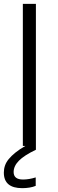

<svg xmlns="http://www.w3.org/2000/svg" viewBox="-26 -760 300 1000"><path d="M93 -740H161V20Q100 49 72.5 77Q45 105 45 136Q45 175 94 175Q125 175 160 164V208Q146 214 127.5 217Q109 220 90 220Q-6 220 -6 139Q-6 120 0 102.5Q6 85 19.5 68.5Q33 52 54 35Q75 18 106 0H93Z"/></svg>

Font: Encode Sans Normal
Style: Light
Weight: 300
Designer: Pablo Impallari, Andres Torresi
Foundry: Pablo Impallari, Andres Torresi
Version: Version 1.000; ttfautohint (v1.00) -l 8 -r 50 -G 200 -x 14 -